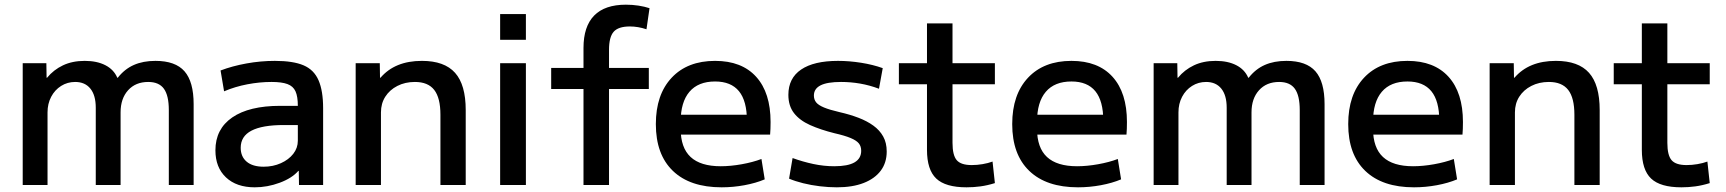

<svg xmlns="http://www.w3.org/2000/svg" viewBox="-20 -790 7372 820"><path d="M77 0V-520H178L179 -458H181Q209 -492 249 -511Q289 -530 342 -530Q394 -530 430 -511.5Q466 -493 481 -458H483Q512 -495 551.5 -512.5Q591 -530 644 -530Q729 -530 768 -485.5Q807 -441 807 -345V0H701V-320Q701 -382 680 -411Q659 -440 613 -440Q559 -440 527 -404.5Q495 -369 495 -310V0H389V-330Q389 -383 366 -411.5Q343 -440 301 -440Q268 -440 241 -423Q214 -406 198.5 -376.5Q183 -347 183 -310V0Z M1068 10Q990 10 945 -32.5Q900 -75 900 -148Q900 -239 972 -288.5Q1044 -338 1177 -338H1252Q1252 -378 1242 -400Q1232 -422 1207.5 -431Q1183 -440 1140 -440Q1089 -440 1036.5 -430Q984 -420 937 -400L922 -489Q972 -508 1032.5 -519Q1093 -530 1154 -530Q1232 -530 1276.5 -511Q1321 -492 1340.5 -447Q1360 -402 1360 -328V0H1257L1256 -60H1254Q1227 -29 1174.5 -9.5Q1122 10 1068 10ZM1106 -78Q1146 -78 1179.5 -93Q1213 -108 1232.5 -133Q1252 -158 1252 -189V-256H1192Q1100 -256 1054 -232Q1008 -208 1008 -159Q1008 -121 1033.5 -99.5Q1059 -78 1106 -78Z M1499 0V-520H1602L1603 -458H1605Q1636 -494 1680 -512Q1724 -530 1782 -530Q1878 -530 1923.5 -479Q1969 -428 1969 -320V0H1861V-300Q1861 -372 1834.5 -406Q1808 -440 1752 -440Q1710 -440 1677 -423Q1644 -406 1625.5 -377Q1607 -348 1607 -310V0Z M2116 -620V-730H2226V-620ZM2116 0V-520H2226V0Z M2472 0V-410H2334V-500H2472V-585Q2472 -677 2517.5 -723.5Q2563 -770 2653 -770Q2681 -770 2707 -766Q2733 -762 2754 -755L2741 -665Q2705 -677 2670 -677Q2621 -677 2601 -654.5Q2581 -632 2581 -577V-500H2751V-410H2581V0Z M3062 10Q2927 10 2854 -60Q2781 -130 2781 -260Q2781 -386 2848.5 -458Q2916 -530 3034 -530Q3148 -530 3209.5 -462Q3271 -394 3271 -269Q3271 -256 3270.5 -240Q3270 -224 3269 -215H2841V-300H3187L3170 -274Q3170 -359 3136 -400.5Q3102 -442 3034 -442Q2962 -442 2924.5 -398Q2887 -354 2887 -270V-240Q2887 -159 2929.5 -119.5Q2972 -80 3058 -80Q3100 -80 3147.5 -88.5Q3195 -97 3232 -111L3246 -24Q3208 -8 3159.5 1Q3111 10 3062 10Z M3554 10Q3519 10 3481.5 5.5Q3444 1 3410 -7.5Q3376 -16 3350 -27L3365 -115Q3409 -99 3454 -89.5Q3499 -80 3543 -80Q3601 -80 3629.5 -96.5Q3658 -113 3658 -146Q3658 -165 3648 -177.5Q3638 -190 3613 -200.5Q3588 -211 3544 -221Q3484 -236 3439.5 -256Q3395 -276 3371 -307Q3347 -338 3347 -385Q3347 -456 3401.5 -493Q3456 -530 3559 -530Q3607 -530 3657.5 -522Q3708 -514 3750 -499L3734 -411Q3694 -426 3653.5 -433Q3613 -440 3572 -440Q3513 -440 3484.5 -425.5Q3456 -411 3456 -382Q3456 -365 3465.5 -353Q3475 -341 3499 -331Q3523 -321 3566 -311Q3610 -301 3646.5 -287Q3683 -273 3710 -253.5Q3737 -234 3752 -207Q3767 -180 3767 -143Q3767 -95 3741.5 -61Q3716 -27 3668.5 -8.5Q3621 10 3554 10Z M4108 10Q4018 10 3978.5 -27.5Q3939 -65 3939 -150V-430H3819V-520H3939V-690H4048V-520H4229V-430H4048V-180Q4048 -127 4066 -106Q4084 -85 4130 -85Q4153 -85 4176.5 -89Q4200 -93 4219 -100L4229 -8Q4197 2 4167.5 6Q4138 10 4108 10Z M4584 10Q4449 10 4376 -60Q4303 -130 4303 -260Q4303 -386 4370.5 -458Q4438 -530 4556 -530Q4670 -530 4731.5 -462Q4793 -394 4793 -269Q4793 -256 4792.5 -240Q4792 -224 4791 -215H4363V-300H4709L4692 -274Q4692 -359 4658 -400.5Q4624 -442 4556 -442Q4484 -442 4446.5 -398Q4409 -354 4409 -270V-240Q4409 -159 4451.5 -119.5Q4494 -80 4580 -80Q4622 -80 4669.5 -88.5Q4717 -97 4754 -111L4768 -24Q4730 -8 4681.5 1Q4633 10 4584 10Z M4907 0V-520H5008L5009 -458H5011Q5039 -492 5079 -511Q5119 -530 5172 -530Q5224 -530 5260 -511.5Q5296 -493 5311 -458H5313Q5342 -495 5381.5 -512.5Q5421 -530 5474 -530Q5559 -530 5598 -485.5Q5637 -441 5637 -345V0H5531V-320Q5531 -382 5510 -411Q5489 -440 5443 -440Q5389 -440 5357 -404.5Q5325 -369 5325 -310V0H5219V-330Q5219 -383 5196 -411.5Q5173 -440 5131 -440Q5098 -440 5071 -423Q5044 -406 5028.5 -376.5Q5013 -347 5013 -310V0Z M6019 10Q5884 10 5811 -60Q5738 -130 5738 -260Q5738 -386 5805.5 -458Q5873 -530 5991 -530Q6105 -530 6166.5 -462Q6228 -394 6228 -269Q6228 -256 6227.5 -240Q6227 -224 6226 -215H5798V-300H6144L6127 -274Q6127 -359 6093 -400.5Q6059 -442 5991 -442Q5919 -442 5881.5 -398Q5844 -354 5844 -270V-240Q5844 -159 5886.5 -119.5Q5929 -80 6015 -80Q6057 -80 6104.5 -88.5Q6152 -97 6189 -111L6203 -24Q6165 -8 6116.5 1Q6068 10 6019 10Z M6342 0V-520H6445L6446 -458H6448Q6479 -494 6523 -512Q6567 -530 6625 -530Q6721 -530 6766.5 -479Q6812 -428 6812 -320V0H6704V-300Q6704 -372 6677.5 -406Q6651 -440 6595 -440Q6553 -440 6520 -423Q6487 -406 6468.5 -377Q6450 -348 6450 -310V0Z M7161 10Q7071 10 7031.5 -27.5Q6992 -65 6992 -150V-430H6872V-520H6992V-690H7101V-520H7282V-430H7101V-180Q7101 -127 7119 -106Q7137 -85 7183 -85Q7206 -85 7229.5 -89Q7253 -93 7272 -100L7282 -8Q7250 2 7220.5 6Q7191 10 7161 10Z"/></svg>

Font: M PLUS 1 Thin Medium
Style: Regular
Weight: 500
Version: Version 1.001